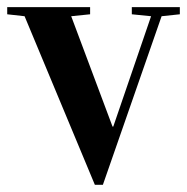

<svg xmlns="http://www.w3.org/2000/svg" viewBox="-26 -510 521 535"><path d="M-5.9 -470.2V-490.2H225.1V-470.2L172.4 -464.8L287.6 -157.2H289.6L395 -464.8L341.3 -470.2V-490.2H475.1V-470.2L424.3 -464.8L260.7 4.9H238.3L42.5 -464.8Z"/></svg>

Font: Vidaloka
Style: Regular
Weight: 400
Designer: Cyreal (www.cyreal.org)
Foundry: Cyreal (www.cyreal.org)
Version: Version 1.011